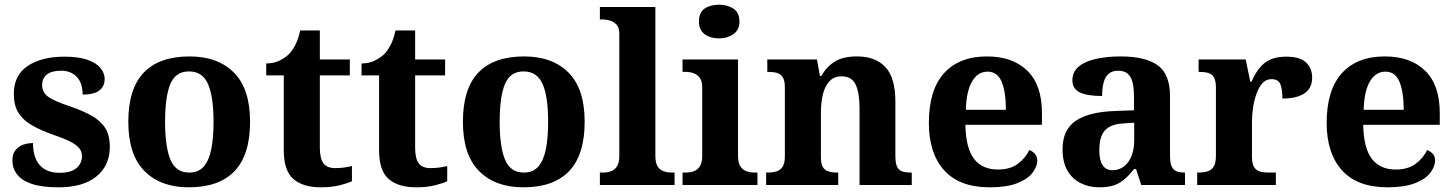

<svg xmlns="http://www.w3.org/2000/svg" viewBox="-20 -790 6212 820"><path d="M230 10Q159 10 116 -4.5Q73 -19 53 -45Q33 -71 33 -104Q33 -132 46 -148.5Q59 -165 79 -172Q99 -179 121 -179Q121 -117 150 -84.5Q179 -52 234 -52Q284 -52 307 -72.5Q330 -93 330 -122Q330 -143 318 -157.5Q306 -172 279.5 -185.5Q253 -199 209 -214Q152 -234 114.5 -256Q77 -278 58 -309.5Q39 -341 39 -389Q39 -469 98.5 -508.5Q158 -548 255 -548Q316 -548 354 -534.5Q392 -521 409.5 -499Q427 -477 427 -453Q427 -421 404 -403.5Q381 -386 333 -386Q333 -435 308 -461.5Q283 -488 241 -488Q201 -488 180.5 -472Q160 -456 160 -427Q160 -395 186 -376.5Q212 -358 281 -335Q334 -317 372 -295.5Q410 -274 429.5 -243Q449 -212 449 -163Q449 -83 392 -36.5Q335 10 230 10Z M786 10Q666 10 597 -59.5Q528 -129 528 -270Q528 -411 594 -480Q660 -549 790 -549Q910 -549 979 -480Q1048 -411 1048 -270Q1048 -129 982 -59.5Q916 10 786 10ZM788 -53Q827 -53 849.5 -78Q872 -103 882 -151.5Q892 -200 892 -270Q892 -377 868.5 -431Q845 -485 787 -485Q730 -485 707.5 -431Q685 -377 685 -270Q685 -163 708 -108Q731 -53 788 -53Z M1350 10Q1274 10 1233 -25.5Q1192 -61 1192 -148V-468H1117V-519Q1150 -519 1175.5 -532Q1201 -545 1216 -561Q1231 -577 1243 -601.5Q1255 -626 1262 -660H1346V-536H1474V-468H1346V-159Q1346 -114 1361 -93Q1376 -72 1412 -72Q1431 -72 1449 -74.5Q1467 -77 1483 -81V-16Q1467 -8 1432 1Q1397 10 1350 10Z M1757 10Q1681 10 1640 -25.5Q1599 -61 1599 -148V-468H1524V-519Q1557 -519 1582.5 -532Q1608 -545 1623 -561Q1638 -577 1650 -601.5Q1662 -626 1669 -660H1753V-536H1881V-468H1753V-159Q1753 -114 1768 -93Q1783 -72 1819 -72Q1838 -72 1856 -74.5Q1874 -77 1890 -81V-16Q1874 -8 1839 1Q1804 10 1757 10Z M2215 10Q2095 10 2026 -59.5Q1957 -129 1957 -270Q1957 -411 2023 -480Q2089 -549 2219 -549Q2339 -549 2408 -480Q2477 -411 2477 -270Q2477 -129 2411 -59.5Q2345 10 2215 10ZM2217 -53Q2256 -53 2278.5 -78Q2301 -103 2311 -151.5Q2321 -200 2321 -270Q2321 -377 2297.5 -431Q2274 -485 2216 -485Q2159 -485 2136.5 -431Q2114 -377 2114 -270Q2114 -163 2137 -108Q2160 -53 2217 -53Z M2542 0V-53H2554Q2575 -53 2590.5 -59Q2606 -65 2615.5 -80.5Q2625 -96 2625 -124V-646Q2625 -673 2612.5 -685.5Q2600 -698 2584 -702.5Q2568 -707 2554 -707H2542V-760H2779V-124Q2779 -96 2788 -80.5Q2797 -65 2813.5 -59Q2830 -53 2850 -53H2861V0Z M2895 0V-53H2908Q2928 -53 2944 -59Q2960 -65 2969.5 -80.5Q2979 -96 2979 -124V-416Q2979 -443 2969 -457Q2959 -471 2943 -477Q2927 -483 2908 -483H2895V-536H3132V-124Q3132 -96 3141.5 -80.5Q3151 -65 3167 -59Q3183 -53 3203 -53H3215V0ZM3051 -626Q3014 -626 2989.5 -644Q2965 -662 2965 -698Q2965 -737 2989.5 -753.5Q3014 -770 3051 -770Q3086 -770 3112 -753.5Q3138 -737 3138 -698Q3138 -662 3112 -644Q3086 -626 3051 -626Z M3252 0V-53H3257Q3280 -53 3296.5 -58Q3313 -63 3322.5 -78Q3332 -93 3332 -122V-418Q3332 -446 3323 -460Q3314 -474 3298.5 -478.5Q3283 -483 3261 -483H3257V-536H3469L3482 -465H3487Q3511 -506 3546 -527.5Q3581 -549 3640 -549Q3719 -549 3761.5 -503.5Q3804 -458 3804 -356V-124Q3804 -94 3811 -78.5Q3818 -63 3833 -58Q3848 -53 3870 -53H3874V0H3651V-328Q3651 -393 3634.5 -428.5Q3618 -464 3574 -464Q3541 -464 3521.5 -442Q3502 -420 3494 -385Q3486 -350 3486 -309V-119Q3486 -91 3494 -77Q3502 -63 3518 -58Q3534 -53 3556 -53H3560V0Z M4207 10Q4078 10 4012.5 -62.5Q3947 -135 3947 -265Q3947 -406 4012 -477.5Q4077 -549 4195 -549Q4305 -549 4367.5 -488Q4430 -427 4430 -308V-257H4103Q4105 -157 4140 -111.5Q4175 -66 4242 -66Q4294 -66 4326.5 -90Q4359 -114 4376 -149Q4390 -144 4400 -133Q4410 -122 4410 -104Q4410 -79 4389.5 -52Q4369 -25 4324 -7.5Q4279 10 4207 10ZM4276 -321Q4276 -397 4258 -440.5Q4240 -484 4198 -484Q4156 -484 4131.5 -442Q4107 -400 4105 -321Z M4674 10Q4631 10 4595 -8Q4559 -26 4538.5 -62Q4518 -98 4518 -153Q4518 -235 4573.5 -273.5Q4629 -312 4742 -316L4823 -319V-374Q4823 -411 4817.5 -436Q4812 -461 4797 -474.5Q4782 -488 4755 -488Q4730 -488 4715 -475Q4700 -462 4693.5 -438Q4687 -414 4687 -380Q4623 -380 4591.5 -395.5Q4560 -411 4560 -447Q4560 -484 4588 -506.5Q4616 -529 4663 -539Q4710 -549 4766 -549Q4872 -549 4924.5 -511Q4977 -473 4977 -379V-124Q4977 -97 4983 -81.5Q4989 -66 5002.5 -59.5Q5016 -53 5038 -53H5041V0H4854L4832 -68H4823Q4802 -41 4782 -24Q4762 -7 4737.5 1.5Q4713 10 4674 10ZM4731 -63Q4759 -63 4780 -79Q4801 -95 4812.5 -124Q4824 -153 4824 -191V-266L4779 -263Q4740 -261 4717 -247.5Q4694 -234 4684.5 -209.5Q4675 -185 4675 -149Q4675 -121 4681 -102Q4687 -83 4699.5 -73Q4712 -63 4731 -63Z M5093 0V-53H5097Q5120 -53 5137 -58Q5154 -63 5163.5 -78.5Q5173 -94 5173 -125V-415Q5173 -445 5164.5 -459.5Q5156 -474 5140 -478.5Q5124 -483 5102 -483H5099V-536H5300L5320 -441H5325Q5340 -476 5359.5 -500Q5379 -524 5406 -536Q5433 -548 5474 -548Q5532 -548 5558 -523Q5584 -498 5584 -459Q5584 -413 5550.5 -391Q5517 -369 5457 -369Q5457 -410 5448 -431Q5439 -452 5410 -452Q5388 -452 5372.5 -435.5Q5357 -419 5347 -391.5Q5337 -364 5332 -333Q5327 -302 5327 -273V-120Q5327 -91 5336 -76.5Q5345 -62 5361 -57.5Q5377 -53 5397 -53H5429V0Z M5906 10Q5777 10 5711.5 -62.5Q5646 -135 5646 -265Q5646 -406 5711 -477.5Q5776 -549 5894 -549Q6004 -549 6066.5 -488Q6129 -427 6129 -308V-257H5802Q5804 -157 5839 -111.5Q5874 -66 5941 -66Q5993 -66 6025.5 -90Q6058 -114 6075 -149Q6089 -144 6099 -133Q6109 -122 6109 -104Q6109 -79 6088.5 -52Q6068 -25 6023 -7.5Q5978 10 5906 10ZM5975 -321Q5975 -397 5957 -440.5Q5939 -484 5897 -484Q5855 -484 5830.5 -442Q5806 -400 5804 -321Z"/></svg>

Font: Noto Rashi Hebrew
Style: Bold
Weight: 700
Version: Version 1.006